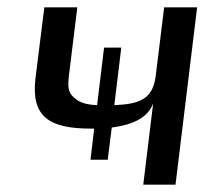

<svg xmlns="http://www.w3.org/2000/svg" viewBox="-20 -504 558 524"><path d="M292 -217 311 -374H264L245 -217C220 -218 201 -223 189 -232C167 -248 164 -261 168 -297L191 -484H101L77 -292C64 -186 113 -153 228 -153H237L227 -68H274L285 -156C348 -164 385 -186 398 -222L371 0H459L518 -484H428L405 -297C397 -233 361 -220 292 -217Z"/></svg>

Font: Gamestation Display
Style: Italic
Weight: 400
Designer: Jonas Hecksher
Foundry: Jonas Hecksher, Playtypeª, e-types AS
Version: Version 1.003